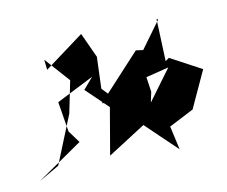

<svg xmlns="http://www.w3.org/2000/svg" viewBox="-107 -659 978 826"><g transform="rotate(-15 382.0 -245.5)"><path d="M396 -218 339 -290 356 -428 316 -540 135 -429 134 -474 219 -360 178 -222 74 -18 -20 26 189 -93 155 -149 145 -282 314 -350 267 -304 354 -204 301 -2 509 -111 543 -222 537 -324 510 -283 641 -304 464 -103 597 49 583 -56 695 -102 784 -258 654 -343 637 -333 646 -519 652 -514 556 -404 525 -411 325 -229Z"/></g></svg>

Font: Asimov Silicon
Style: Regular
Weight: 400
Designer: Google
Version: Version 2.000980; 2014